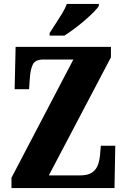

<svg xmlns="http://www.w3.org/2000/svg" viewBox="-20 -951 641 971"><path d="M38 0V-52L351 -650H200Q158 -650 146 -625Q134 -600 131 -557L127 -500H54L59 -714H541V-661L227 -64H385Q426 -64 447 -79.5Q468 -95 476 -119Q484 -143 486 -169L490 -214H563L559 0ZM231 -784Q244 -805 261 -830.5Q278 -856 294 -882.5Q310 -909 318 -931H480V-921Q472 -908 452.5 -888.5Q433 -869 407.5 -847Q382 -825 355 -805Q328 -785 306 -771H231Z"/></svg>

Font: Noto Serif Tamil ExtraCondensed Black
Style: Italic
Weight: 900
Width: 2
Italic angle: -12°
Designer: Indian Type Foundry, Tom Grace, and the Monotype Design Team
Foundry: Monotype Imaging Inc.
Version: Version 2.003; ttfautohint (v1.8.4.7-5d5b)